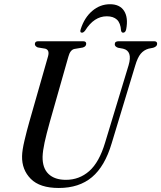

<svg xmlns="http://www.w3.org/2000/svg" viewBox="-20 -900 782 931"><path d="M489.5 -208 603.5 -583.5Q624 -653 576.5 -664L552 -668.5Q536 -674.5 536.5 -685.5Q536.5 -700 555 -700H727.5Q742 -700 742 -687.5Q742 -674.5 723 -668.5L700.5 -664Q677.5 -657.5 662.2 -639.2Q647 -621 635.5 -581.5L521.5 -205Q488.5 -93.5 426 -41Q363.5 11.5 265 11.5Q173 11.5 129.2 -32.8Q85.5 -77 87 -143Q87.5 -171.5 98.8 -219Q110 -266.5 122 -308.5L213 -627Q221.5 -657.5 199.5 -664L163 -670Q149 -676 149 -686.5Q149.5 -700 165 -700H383Q398 -700 398 -688Q398 -674.5 381.5 -669.5L340 -662.5Q320 -657.5 311.5 -625L221.5 -308.5Q205 -249.5 196.2 -209.2Q187.5 -169 186.5 -140.5Q185.5 -85 215.2 -56.5Q245 -28 299.5 -28Q364.5 -28 412.8 -70.5Q461 -113 489.5 -208ZM498 -821Q436 -821 393 -752Q385 -741.5 377.5 -741.5Q365.5 -741.5 371.5 -759Q389.5 -815 427.5 -847.2Q465.5 -879.5 513.5 -879.5Q561 -879.5 581.8 -847Q602.5 -814.5 592 -758.5Q588.5 -741.5 577 -741.5Q569 -741.5 567 -752Q564.5 -788.5 547 -804.8Q529.5 -821 498 -821Z"/></svg>

Font: Fraunces 144pt Soft
Style: Italic
Weight: 400
Italic angle: -16°
Version: Version 1.000;[b76b70a41]